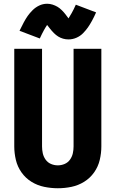

<svg xmlns="http://www.w3.org/2000/svg" viewBox="-20 -995 616 1023"><path d="M288 8Q325 8 361 0.5Q397 -7 428.5 -26.5Q460 -46 481.5 -76.5Q503 -107 511.5 -143Q520 -179 520 -215V-735H372V-215Q372 -196 368 -178Q364 -160 353 -144.5Q342 -129 324.5 -121.5Q307 -114 288 -114Q269 -114 251.5 -121.5Q234 -129 223 -144.5Q212 -160 208 -178Q204 -196 204 -215V-735H56V-215Q56 -179 64.5 -143Q73 -107 94.5 -76.5Q116 -46 147.5 -26.5Q179 -7 215.5 0.5Q252 8 288 8ZM345 -785Q367 -785 387.5 -794Q408 -803 423 -818.5Q438 -834 448.5 -849Q459 -864 470 -884Q481 -904 492 -929L384 -970Q372 -943 362 -925.5Q352 -908 345 -897Q337 -908 329 -918.5Q321 -929 309.5 -940.5Q298 -952 286 -959Q274 -966 260 -970.5Q246 -975 231 -975Q209 -975 189 -965.5Q169 -956 153.5 -940.5Q138 -925 127.5 -910Q117 -895 106.5 -875.5Q96 -856 84 -831L192 -790Q204 -816 214 -834Q224 -852 231 -862Q239 -852 247.5 -841Q256 -830 267 -819Q278 -808 290 -800.5Q302 -793 316 -789Q330 -785 345 -785Z"/></svg>

Font: Iosevka Sparkle Heavy
Style: Regular
Weight: 900
Designer: Belleve Invis
Foundry: Belleve Invis
Version: Version 4.5.0; ttfautohint (v1.8.3)